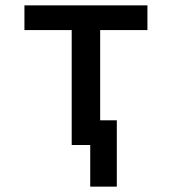

<svg xmlns="http://www.w3.org/2000/svg" viewBox="-20 -540 640 715"><path d="M316 155V0H247V-428H71V-520H529V-428H353V-92H415V155Z"/></svg>

Font: Iosevka Custom SmBdEx
Style: Regular
Weight: 600
Width: 7
Monospace: yes
Designer: Belleve Invis
Foundry: Belleve Invis
Version: Version 11.2.4; ttfautohint (v1.8.4)